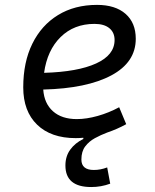

<svg xmlns="http://www.w3.org/2000/svg" viewBox="-20 -547 626 774"><path d="M347.7 207Q243.7 207 243.7 120.1Q243.7 83 263.2 56.2Q282.7 29.3 315.9 13.2V8.3Q300.3 9.8 285.2 9.8Q185.5 9.8 129.6 -44.4Q73.7 -98.6 73.7 -194.8Q73.7 -296.4 110.4 -370.8Q147 -445.3 213.9 -486.3Q280.8 -527.3 371.1 -527.3Q444.8 -527.3 486.1 -491.2Q527.3 -455.1 527.3 -390.6Q527.3 -295.9 429 -243.2Q330.6 -190.4 154.3 -186Q158.2 -129.9 193.6 -98.4Q229 -66.9 289.6 -66.9Q328.6 -66.9 373.8 -79.6Q418.9 -92.3 460.4 -114.7L488.8 -46.4Q452.6 -26.4 412.1 -12.7Q386.2 -2.9 362.5 10Q338.9 22.9 323.5 43.2Q308.1 63.5 308.1 96.2Q308.1 138.2 358.4 138.2Q385.3 138.2 412.1 127.9L424.3 193.4Q387.7 207 347.7 207ZM157.7 -253.4Q293.5 -257.3 367.7 -291.3Q441.9 -325.2 441.9 -385.7Q441.9 -416 420.9 -433.3Q399.9 -450.7 360.8 -450.7Q278.3 -450.7 224.4 -397.7Q170.4 -344.7 157.7 -253.4Z"/></svg>

Font: CaskaydiaCove NFP SemiLight
Style: Italic
Weight: 350
Italic angle: -10°
Designer: Aaron Bell
Foundry: Saja Typeworks
Version: Version 2111.001; VTT 6.35;Nerd Fonts 3.1.1